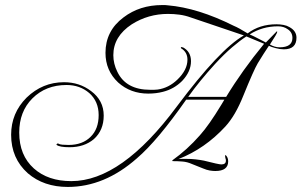

<svg xmlns="http://www.w3.org/2000/svg" viewBox="-20 -630 1192 759"><path d="M248 109Q153 109 90 55Q24 -4 24 -97Q24 -183 85 -244Q148 -305 233 -305Q294 -305 340 -270Q390 -233 390 -173Q390 -115 351 -80Q313 -48 255 -48Q216 -48 204 -57L203 -59Q206 -63 209 -63Q209 -63 209.5 -63Q210 -63 211 -62Q216 -59 226.5 -58Q237 -57 251 -57Q306 -57 338 -89Q370 -120 370 -175Q370 -229 333 -262Q296 -294 243 -294Q161 -294 108 -241Q56 -189 56 -106Q56 -16 114 36Q170 86 262 86Q460 86 679 -209Q848 -435 944 -490L734 -561Q712 -569 689.5 -572Q667 -575 644 -575Q566 -575 501 -534Q428 -486 428 -412Q428 -378 444 -346Q478 -275 574 -275Q582 -275 589 -275Q596 -275 603 -276Q647 -282 682 -316Q721 -354 721 -394Q721 -424 696 -439Q695 -440 695 -442Q695 -444 697 -444Q698 -444 698.5 -443.5Q699 -443 700 -443H703Q735 -426 735 -388Q735 -347 700 -310Q668 -278 624 -267Q597 -260 566 -260Q496 -260 447 -304Q397 -351 397 -421Q397 -508 468 -561Q532 -610 621 -610Q627 -610 632.5 -610Q638 -610 643 -609Q762 -599 904 -528Q914 -524 927.5 -516.5Q941 -509 959 -498Q1006 -534 1073 -534Q1087 -534 1100.5 -531.5Q1114 -529 1124 -523Q1152 -508 1152 -481Q1152 -435 1102 -435Q1087 -435 1068.5 -440Q1050 -445 1043 -449Q1033 -434 1022 -417Q1011 -400 999 -380Q983 -353 942 -252Q926 -212 908.5 -182Q891 -152 871 -130Q790 -42 685 -1Q687 -1 690.5 -1.5Q694 -2 700 -2H715Q736 -2 753.5 0Q771 2 786 5Q845 20 855 20Q873 20 873 5Q873 -1 871 -5Q870 -9 870 -11.5Q870 -14 870 -15Q870 -16 870.5 -16.5Q871 -17 871 -17Q872 -17 873 -16Q882 -7 882 8Q882 46 831 46Q821 46 809 44Q797 42 783 36L738 18Q720 10 701 8.5Q682 7 662 7L661 4Q720 -38 770 -95Q806 -135 855 -216Q858 -221 867 -236H716Q660 -156 611 -97.5Q562 -39 521 -4Q393 109 248 109ZM1085 -443Q1136 -443 1136 -480Q1136 -502 1118 -514Q1102 -526 1079 -526Q1017 -526 967 -494Q983 -487 999 -478.5Q1015 -470 1031 -462L1074 -506Q1076 -506 1076 -504Q1076 -498 1047 -454Q1066 -443 1085 -443ZM724 -247H874Q937 -351 1024 -457L954 -486Q929 -470 897.5 -443Q866 -416 830 -377Q768 -309 724 -247Z"/></svg>

Font: Imperial Script
Style: Regular
Weight: 400
Designer: Robert E. Leuschke
Foundry: Robert E. Leuschke
Version: Version 1.010; ttfautohint (v1.8.3)